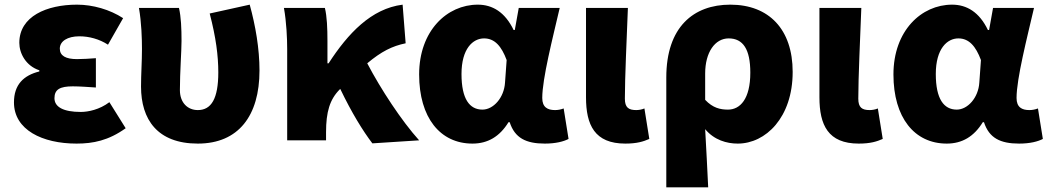

<svg xmlns="http://www.w3.org/2000/svg" viewBox="-20 -603 4504 825"><path d="M309 14C380 14 446 1 520 -52L450 -164C408 -132 359 -122 327 -122C253 -122 214 -143 214 -181C214 -219 238 -232 293 -232C324 -232 359 -229 392 -227V-353C366 -351 335 -349 311 -349C263 -349 237 -363 237 -394C237 -426 270 -447 321 -447C363 -447 407 -435 444 -411L509 -525C452 -562 379 -583 311 -583C181 -583 63 -533 63 -419C63 -374 91 -320 149 -301V-296C81 -279 40 -239 40 -163C40 -45 162 14 309 14Z M830 14C1005 14 1095 -106 1095 -300C1095 -394 1078 -492 1053 -583L881 -545C908 -442 918 -363 918 -292C918 -179 888 -130 830 -130C787 -130 753 -161 753 -216C753 -292 760 -383 760 -427C760 -481 758 -530 749 -569H577C588 -506 590 -437 590 -392C590 -338 586 -285 586 -231C586 -90 656 14 830 14Z M1580 13 1781 0C1706 -83 1616 -220 1558 -331C1619 -382 1665 -405 1723 -417L1710 -583C1575 -566 1475 -459 1392 -331H1387V-427C1387 -481 1385 -532 1376 -569H1200C1211 -508 1214 -437 1214 -392V0H1381V-35C1381 -122 1397 -176 1440 -219L1442 -221C1492 -117 1539 -41 1580 13Z M2010 14C2076 14 2127 -16 2165 -78H2170C2192 -10 2240 14 2321 14C2368 14 2402 5 2423 -6L2402 -137C2389 -132 2376 -130 2365 -130C2333 -130 2310 -142 2310 -182C2310 -265 2355 -440 2385 -569H2209L2192 -474H2187C2150 -551 2096 -583 2033 -583C1901 -583 1781 -471 1781 -283C1781 -98 1871 14 2010 14ZM2053 -132C1998 -132 1963 -177 1963 -285C1963 -394 2012 -438 2060 -438C2106 -438 2135 -404 2157 -345L2150 -248C2146 -183 2100 -132 2053 -132Z M2667 14C2717 14 2745 5 2770 -6L2749 -137C2738 -132 2723 -130 2714 -130C2681 -130 2665 -141 2665 -179C2665 -269 2673 -439 2678 -569H2498V-185C2498 -66 2535 14 2667 14Z M2843 202H3023C3019 120 3015 38 3010 -48C3049 -1 3103 14 3150 14C3270 14 3386 -98 3386 -294C3386 -477 3284 -583 3118 -583C2960 -583 2843 -487 2843 -270ZM3108 -132C3075 -132 3043 -139 3010 -174V-287C3010 -378 3052 -438 3111 -438C3173 -438 3204 -391 3204 -291C3204 -177 3160 -132 3108 -132Z M3670 14C3720 14 3748 5 3773 -6L3752 -137C3741 -132 3726 -130 3717 -130C3684 -130 3668 -141 3668 -179C3668 -269 3676 -439 3681 -569H3501V-185C3501 -66 3538 14 3670 14Z M4048 14C4114 14 4165 -16 4203 -78H4208C4230 -10 4278 14 4359 14C4406 14 4440 5 4461 -6L4440 -137C4427 -132 4414 -130 4403 -130C4371 -130 4348 -142 4348 -182C4348 -265 4393 -440 4423 -569H4247L4230 -474H4225C4188 -551 4134 -583 4071 -583C3939 -583 3819 -471 3819 -283C3819 -98 3909 14 4048 14ZM4091 -132C4036 -132 4001 -177 4001 -285C4001 -394 4050 -438 4098 -438C4144 -438 4173 -404 4195 -345L4188 -248C4184 -183 4138 -132 4091 -132Z"/></svg>

Font: Noto Sans TC Black
Style: Regular
Weight: 900
Designer: Ryoko NISHIZUKA 西塚涼子 (kana, bopomofo & ideographs); Paul D. Hunt (Latin, Greek & Cyrillic); Sandoll Communications 산돌커뮤니
Foundry: Adobe
Version: Version 2.004;hotconv 1.0.118;makeotfexe 2.5.65603